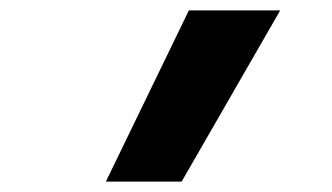

<svg xmlns="http://www.w3.org/2000/svg" viewBox="-20 -792 640 370"><path d="M184 -442 344 -772H520L330 -442Z"/></svg>

Font: Iosevka Heavy Extended
Style: Italic
Weight: 900
Width: 7
Italic angle: -9°
Monospace: yes
Designer: Belleve Invis
Foundry: Belleve Invis
Version: Version 32.5.0; ttfautohint (v1.8.4)